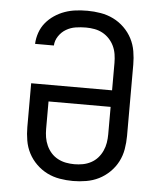

<svg xmlns="http://www.w3.org/2000/svg" viewBox="-53 -789 707 844"><g transform="rotate(5 300.0 -367.5)"><path d="M300 8Q271 8 241.5 3Q212 -2 186 -15Q160 -28 138.5 -49Q117 -70 103.5 -96Q90 -122 85 -151.5Q80 -181 80 -210V-404H437V-525Q437 -544 434 -563Q431 -582 423 -599Q415 -616 402 -630Q389 -644 372.5 -653Q356 -662 337 -665.5Q318 -669 299 -669Q276 -669 253.5 -665.5Q231 -662 211.5 -650.5Q192 -639 179 -619.5Q166 -600 165 -578H82Q83 -603 91.5 -627.5Q100 -652 116 -671.5Q132 -691 153.5 -705.5Q175 -720 199 -728.5Q223 -737 248 -740Q273 -743 299 -743Q328 -743 357.5 -738Q387 -733 413.5 -720Q440 -707 461.5 -686Q483 -665 496.5 -639Q510 -613 515 -583.5Q520 -554 520 -525V-210Q520 -181 515 -151.5Q510 -122 496.5 -96Q483 -70 461.5 -49Q440 -28 414 -15Q388 -2 358.5 3Q329 8 300 8ZM300 -66Q319 -66 337.5 -69.5Q356 -73 373 -82Q390 -91 402.5 -105Q415 -119 423 -136.5Q431 -154 434 -172.5Q437 -191 437 -210V-331H163V-210Q163 -191 166 -172.5Q169 -154 177 -136.5Q185 -119 197.5 -105Q210 -91 227 -82Q244 -73 262.5 -69.5Q281 -66 300 -66Z"/></g></svg>

Font: Iosevka Mono
Style: Regular
Weight: 400
Designer: Belleve Invis
Foundry: Belleve Invis
Version: Version 11.1.1